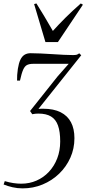

<svg xmlns="http://www.w3.org/2000/svg" viewBox="-52 -814 498 1086"><path d="M76 251.5Q46.5 251.5 19.2 245.2Q-8 239 -31.5 229.5L-25 210.5Q0 218 23.2 221.5Q46.5 225 68 225Q114.5 225 154.5 207.5Q194.5 190 224.5 158Q254.5 126 271.5 82.2Q288.5 38.5 288.5 -14Q288.5 -69.5 276 -104.2Q263.5 -139 236.5 -155.2Q209.5 -171.5 165.5 -171.5Q157.5 -171.5 148.8 -170.8Q140 -170 130.5 -168L118 -186L273.5 -381.5L336.5 -453Q320.5 -453 291.2 -453Q262 -453 230 -453Q198 -453 171.8 -453Q145.5 -453 135 -453Q114.5 -453 101.2 -446.5Q88 -440 79 -419.8Q70 -399.5 61 -358H44.5Q44 -372.5 45.2 -390Q46.5 -407.5 49 -424.5Q54 -456.5 63.2 -476Q72.5 -495.5 86.8 -504.2Q101 -513 121 -513Q146 -513 178.2 -511.5Q210.5 -510 244.2 -507.8Q278 -505.5 308.5 -504Q339 -502.5 360.5 -502.5Q373.5 -502.5 380.8 -504.2Q388 -506 396 -512.5L407.5 -501.5L165.5 -198Q171.5 -198.5 179 -198.8Q186.5 -199 192.5 -199Q251.5 -199 290.8 -179.2Q330 -159.5 349.5 -122.5Q369 -85.5 369 -32.5Q369 26.5 346 78Q323 129.5 282.5 168.5Q242 207.5 189 229.5Q136 251.5 76 251.5ZM205 -576 141 -791 154 -794.5Q174 -762.5 197.2 -724.2Q220.5 -686 247 -639Q279.5 -675 317.5 -713Q355.5 -751 405 -794.5L417 -787.5L275.5 -576Z"/></svg>

Font: Merriweather 144pt Light
Style: Italic
Weight: 300
Italic angle: -7.8°
Version: Version 2.101